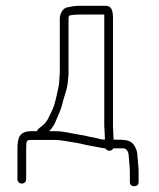

<svg xmlns="http://www.w3.org/2000/svg" viewBox="-20 -536 545 660"><path d="M343.4 -516H245.1C239.2 -516 228 -514.2 210.6 -510.5C196.4 -508 185.6 -489 185.6 -472V-302C185.6 -286.3 185.2 -274.8 184.4 -267.2C182.8 -252.4 183.4 -246.1 180.4 -233.5C175.2 -211.4 170.3 -181.8 160.7 -159.7C146.6 -132.4 144 -117.1 122.1 -101.2C112.7 -94.4 107.7 -89 107 -85H88C46.8 -85 40 -63.2 40 -24V80C40 88.8 46.5 95 55 95C63.5 95 70 88.8 70 80V-24C70 -51.9 70.8 -55 88 -55H172.4C186.8 -55 227.1 -47.2 241.1 -45.2C259.4 -42.5 278.4 -36.3 295.8 -34L338.4 -26H342.4C345.1 -20.7 349.6 -18 355.9 -18C362.2 -18 366.7 -20.7 369.4 -26H387.4H404.3C416.2 -26 422.4 -11.7 422.4 0L425.4 35C426.1 41 426.4 46 426.4 50V89C426.4 99 431.4 104 441.4 104C451.4 104 456.4 99 456.4 89V50C456.4 45.3 456.1 40 455.4 34L452.4 0C452.4 -10 449.9 -20 444.9 -30C432.3 -55.2 415.2 -56 370.4 -56L368.4 -104V-470C368.4 -496.6 365.7 -516 343.4 -516ZM338.4 -486V-104L340.4 -67V-56H338.4C325.1 -56 311.6 -62.2 298.7 -64C284.3 -66 275.1 -69.8 257.2 -72.2C233.2 -75.5 201 -85 172.4 -85H149C160.1 -96.1 167.6 -109 173.5 -123.8C185.6 -154.2 190.6 -159.6 198 -193.8L208.1 -226.5C212.7 -244.1 213.8 -260.2 215.6 -280V-472C215.6 -474 216 -476.8 216.8 -480.5C217.6 -484.2 233 -486 262.9 -486Z"/></svg>

Font: MewTooHand
Style: Condensed
Weight: 400
Designer: Mew Too, Robert Jablonski
Version: Version 0.77